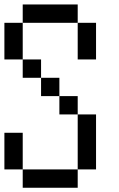

<svg xmlns="http://www.w3.org/2000/svg" viewBox="-20 -937 540 873"><path d="M0 -166.7V-333.3H83.3V-166.7ZM0 -833.3H83.3V-666.7H0ZM166.7 -583.3H83.3V-666.7H166.7ZM166.7 -500V-583.3H250V-500ZM333.3 -166.7V-83.3H83.3V-166.7ZM333.3 -416.7H416.7V-166.7H333.3ZM333.3 -500V-416.7H250V-500ZM333.3 -833.3H416.7V-666.7H333.3ZM333.3 -916.7V-833.3H83.3V-916.7Z"/></svg>

Font: GalmuriMono11 Regular
Style: Regular
Weight: 400
Designer: Lee Minseo (quiple)
Version: Version 2.399;hotconv 1.1.1;makeotfexe 2.6.0 DEVELOPMENT